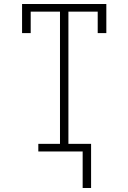

<svg xmlns="http://www.w3.org/2000/svg" viewBox="-20 -755 640 957"><path d="M434 182H392V0H171V-38H279V-697H133V-590H90V-735H510V-590H467V-697H321V-38H434Z"/></svg>

Font: Iosevka Slab XLtEx
Style: Regular
Weight: 200
Width: 7
Monospace: yes
Designer: Belleve Invis
Foundry: Belleve Invis
Version: Version 11.1.0; ttfautohint (v1.8.3)